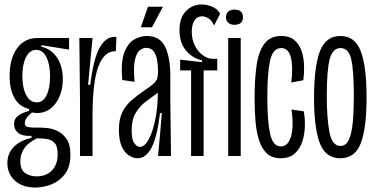

<svg xmlns="http://www.w3.org/2000/svg" viewBox="-20 -698 1685 859"><path d="M138 141Q81 141 47 110.5Q13 80 13 32Q13 -13 43 -42Q73 -71 121 -81V-90Q81 -88 62 -103Q43 -118 43 -143Q43 -166 59.5 -179Q76 -192 110 -202V-211Q67 -220 45 -259Q23 -298 23 -357Q23 -436 56.5 -482Q90 -528 148 -528H289V-476L165 -496V-489Q209 -479 235 -440.5Q261 -402 261 -344Q261 -280 229 -236Q197 -192 144 -192Q141 -192 135 -193Q129 -194 124 -195Q91 -171 91 -146Q91 -132 106 -129.5Q121 -127 141 -127H164Q172 -127 192.5 -125Q213 -123 237 -112Q261 -101 278 -76Q295 -51 295 -6Q295 48 271 80Q247 112 211 126.5Q175 141 138 141ZM144 -240Q173 -240 188.5 -272Q204 -304 204 -356Q204 -410 187.5 -442.5Q171 -475 142 -475Q113 -475 96.5 -442.5Q80 -410 80 -359Q80 -304 97.5 -272Q115 -240 144 -240ZM143 91Q187 91 212.5 64.5Q238 38 238 -8Q238 -44 224 -58.5Q210 -73 190 -76Q170 -79 153 -79H145Q103 -58 87 -32Q71 -6 71 23Q71 62 93 76.5Q115 91 143 91Z M338 0V-240L335 -528H394L374 -319H384Q398 -435 425.5 -484Q453 -533 492 -533Q498 -533 501 -532L498 -469H495Q446 -469 420 -400Q394 -331 394 -179V0Z M596 10Q577 10 557.5 -2Q538 -14 525 -42Q512 -70 512 -117Q512 -165 527 -195.5Q542 -226 566.5 -247.5Q591 -269 620 -289Q651 -310 665 -322Q679 -334 683 -346Q687 -358 687 -378Q687 -401 683.5 -425.5Q680 -450 668.5 -467Q657 -484 633 -484Q621 -484 606.5 -474Q592 -464 584 -432Q576 -400 582 -332L527 -340Q520 -420 536 -462.5Q552 -505 580 -521Q608 -537 637 -537Q695 -537 718.5 -489.5Q742 -442 742 -356V-251Q743 -189 743.5 -125.5Q744 -62 745 0H687Q692 -48 696 -96Q700 -144 704 -192H696Q683 -85 658 -37.5Q633 10 596 10ZM606 -41Q624 -41 639 -64Q654 -87 664.5 -122.5Q675 -158 680.5 -197.5Q686 -237 686 -271V-283Q663 -266 635.5 -246Q608 -226 588.5 -195Q569 -164 569 -113Q569 -73 581 -57Q593 -41 606 -41ZM660 -576H610L642 -668H709Z M835 0V-383H786V-431L884 -420V-428Q844 -436 813.5 -470.5Q783 -505 783 -563Q783 -619 812 -648.5Q841 -678 882 -678Q905 -678 928.5 -668.5Q952 -659 965 -637L938 -584Q927 -607 912.5 -616Q898 -625 884 -625Q862 -625 850 -606.5Q838 -588 838 -556Q838 -520 852.5 -492.5Q867 -465 888.5 -450Q910 -435 931 -435H952V-383H891V0Z M1001 0V-528H1057V0ZM1028 -587Q1012 -587 1001.5 -596Q991 -605 991 -621Q991 -638 1001.5 -646.5Q1012 -655 1028 -655Q1067 -655 1067 -621Q1067 -587 1028 -587Z M1236 10Q1197 10 1174 -11.5Q1151 -33 1139 -70.5Q1127 -108 1123 -156.5Q1119 -205 1119 -258Q1119 -343 1128 -405.5Q1137 -468 1163 -502.5Q1189 -537 1238 -537Q1277 -537 1299 -517Q1321 -497 1330.5 -466Q1340 -435 1340.5 -401Q1341 -367 1337 -339L1283 -329Q1292 -398 1281.5 -440.5Q1271 -483 1238 -483Q1201 -483 1188.5 -427.5Q1176 -372 1176 -265Q1176 -155 1188.5 -99Q1201 -43 1236 -43Q1260 -43 1273 -66Q1286 -89 1288.5 -126.5Q1291 -164 1284 -208L1339 -200Q1345 -169 1344 -133Q1343 -97 1332.5 -64.5Q1322 -32 1298.5 -11Q1275 10 1236 10Z M1502 10Q1437 10 1411 -57Q1385 -124 1385 -261Q1385 -399 1411 -468Q1437 -537 1503 -537Q1568 -537 1594 -469Q1620 -401 1620 -262Q1620 -126 1594.5 -58Q1569 10 1502 10ZM1503 -45Q1528 -45 1541 -73.5Q1554 -102 1558.5 -153Q1563 -204 1563 -271Q1563 -386 1551 -434.5Q1539 -483 1504 -483Q1468 -483 1455 -433Q1442 -383 1442 -269Q1442 -168 1454 -106.5Q1466 -45 1503 -45Z"/></svg>

Font: Bricolage Grotesque 48pt Condensed ExtraLight
Style: Regular
Weight: 200
Width: 3
Designer: Mathieu Triay
Foundry: Atelier Triay
Version: Version 1.000; ttfautohint (v1.8.4.7-5d5b);gftools[0.9.32]